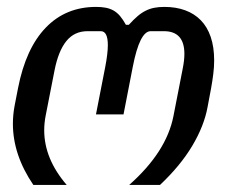

<svg xmlns="http://www.w3.org/2000/svg" viewBox="-20 -525 642 545"><path d="M74.7 0Q16.6 -85.4 16.6 -173.8Q16.6 -186 17.8 -199Q19 -211.9 21.5 -225.1L31.2 -274.9Q53.2 -387.7 109.9 -446.5Q166.5 -505.4 252.9 -505.4Q267.6 -505.4 279.5 -503.2Q291.5 -501 301.8 -495.4Q312 -489.7 320.6 -479.7Q329.1 -469.7 337.4 -454.6H345.7Q358.9 -469.2 370.4 -479Q381.8 -488.8 393.6 -494.6Q405.3 -500.5 418 -502.9Q430.7 -505.4 446.8 -505.4Q479.5 -505.4 505.6 -495.8Q531.7 -486.3 550 -467.5Q568.4 -448.7 578.1 -420.2Q587.9 -391.6 587.9 -353.5Q587.9 -334.5 585.4 -314.9Q583 -295.4 579.1 -273.9L569.3 -221.7Q559.6 -168 525.9 -111.3Q492.2 -54.7 434.1 0H346.7Q452.1 -93.3 472.2 -194.8L499 -332Q503.4 -354.5 503.4 -372.1Q503.4 -436.5 445.3 -436.5H407.7Q376.5 -436.5 356.9 -335.4L330.6 -200.2H252.4L278.8 -335.4Q286.1 -373.5 286.1 -397Q286.1 -436.5 266.1 -436.5H228.5Q190.9 -436.5 168.2 -408.2Q145.5 -379.9 134.8 -325.2L109.9 -198.2Q105.5 -176.3 105.5 -155.3Q105.5 -74.2 169.4 0H74.7Z"/></svg>

Font: Hack
Style: Italic
Weight: 400
Italic angle: -11°
Monospace: yes
Designer: Christopher Simpkins
Foundry: Christopher Simpkins
Version: Version 2.019; ttfautohint (v1.4.1) -l 4 -r 80 -G 350 -x 0 -